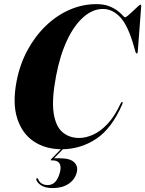

<svg xmlns="http://www.w3.org/2000/svg" viewBox="-20 -732 722 954"><path d="M588 -225.5Q591.5 -223 587.5 -214Q535.5 -93.5 457.8 -42Q380 9.5 286.5 9.5Q206 9.5 148 -29.2Q90 -68 65.8 -143Q41.5 -218 62 -326Q78 -411 116 -481.5Q154 -552 207.5 -603.5Q261 -655 325.2 -683.2Q389.5 -711.5 459 -711.5Q495.5 -711.5 521.2 -701.5Q547 -691.5 563.5 -678.8Q580 -666 589 -656Q598 -646 601 -646Q605.5 -646 616.8 -655.5Q628 -665 641.2 -677.5Q654.5 -690 664.8 -699.5Q675 -709 677.5 -709Q682.5 -709 681.5 -700L664.5 -475Q664 -466.5 660 -466.5Q655.5 -466 653 -474.5L644 -506Q615.5 -606 577 -646.8Q538.5 -687.5 491.5 -687.5Q440.5 -687.5 394.5 -647Q348.5 -606.5 313.2 -531.8Q278 -457 258.5 -354Q236.5 -238.5 246.5 -171.2Q256.5 -104 290.5 -75.2Q324.5 -46.5 373 -46.5Q406 -46.5 442.2 -62.5Q478.5 -78.5 514 -116Q549.5 -153.5 579.5 -218Q584 -227 588 -225.5ZM294 -2.5H304L248.5 54.5H279Q328 54.5 348.8 74.5Q369.5 94.5 361 126Q352 160.5 320.5 181.5Q289 202.5 242.5 202.5Q206.5 202.5 186 190Q165.5 177.5 160 160.5Q158.5 157 162.5 154.5Q166.5 152 169.5 157.5Q181 187.5 217.5 187.5Q261.5 187.5 278 123.5Q285 95.5 275.8 80.2Q266.5 65 242 65H235.5Q228.5 65 235 58Z"/></svg>

Font: Fraunces 144pt S000
Style: Bold Italic
Weight: 700
Italic angle: -16°
Version: Version 1.000; ttfautohint (v1.8.3)